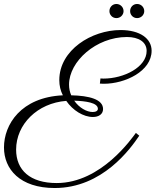

<svg xmlns="http://www.w3.org/2000/svg" viewBox="-30 -850 782 965"><path d="M475 -456 472 -430C473 -430 480 -429 492 -429C599 -429 732 -492 732 -595C732 -656 674 -699 576 -699C431 -699 268 -599 268 -447C268 -420 274 -394 286 -371C75 -361 -10 -224 -10 -109C-10 0 70 95 245 95C485 95 626 -103 670 -168L653 -182C634 -157 479 70 255 70C121 70 51 5 51 -98C51 -225 158 -332 303 -343C336 -295 389 -262 437 -262C466 -262 488 -276 488 -302C488 -351 418 -369 328 -371C321 -387 317 -405 317 -425C317 -541 453 -664 608 -664C667 -664 707 -639 707 -594C707 -512 592 -455 490 -455C480 -455 475 -456 475 -456ZM462 -303C462 -294 453 -287 436 -287C406 -287 368 -308 343 -344C401 -342 462 -334 462 -303ZM695 -794C695 -814 679 -830 659 -830C639 -830 624 -814 624 -794C624 -775 639 -759 659 -759C679 -759 695 -775 695 -794ZM591 -794C591 -814 575 -830 555 -830C535 -830 520 -814 520 -794C520 -775 535 -759 555 -759C575 -759 591 -775 591 -794Z"/></svg>

Font: Parisienne
Style: Regular
Weight: 400
Designer: Astigmatic (AOETI)
Foundry: Astigmatic (AOETI)
Version: Version 1.000